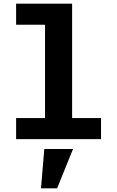

<svg xmlns="http://www.w3.org/2000/svg" viewBox="-20 -760 640 1049"><path d="M68 0H532V-115H374V-740H68V-625H226V-115H68ZM204 269H292L379 54H222Z"/></svg>

Font: IBM Plex Mono
Style: Bold
Weight: 700
Monospace: yes
Designer: Mike Abbink, Paul van der Laan, Pieter van Rosmalen
Foundry: Bold Monday
Version: Version 2.004